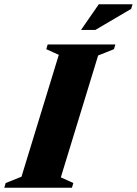

<svg xmlns="http://www.w3.org/2000/svg" viewBox="-55 -878 640 898"><path d="M220 -621.5 161.5 -648 168 -670H484.5L478 -648L404 -618.5L229.5 -48.5L288 -22L281.5 0H-35L-28.5 -22L45.5 -51.5ZM324 -738 407 -858H565L558.5 -836.5L391 -738Z"/></svg>

Font: Newsreader 16pt ExtraBold
Style: Italic
Weight: 800
Italic angle: -17°
Designer: Hugues Gentile
Foundry: Production Type
Version: Version 1.003; ttfautohint (v1.8.3)